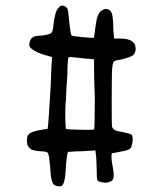

<svg xmlns="http://www.w3.org/2000/svg" viewBox="-20 -657 585 689"><path d="M190.4 -628.9Q200.2 -643.6 216.8 -631.8Q222.7 -627.9 224.1 -618.7Q225.6 -609.4 230.5 -561.5Q233.4 -534.2 237.3 -529.3Q241.2 -527.3 279.3 -523.4Q317.4 -519.5 317.4 -522.5Q317.4 -526.4 321.8 -555.2Q326.2 -584 327.1 -588.9Q333 -613.3 348.6 -621.6Q364.3 -629.9 377 -617.2Q386.7 -607.4 386.7 -548.8L389.6 -518.6H412.1Q466.8 -518.6 466.8 -482.4Q466.8 -465.8 456.1 -458Q445.3 -450.2 410.2 -442.4Q391.6 -440.4 387.7 -435.1Q383.8 -429.7 381.8 -402.3Q380.9 -362.3 380.9 -286.6Q380.9 -210.9 381.8 -202.1Q385.7 -193.4 394 -189.5Q402.3 -185.5 426.8 -181.6Q450.2 -176.8 452.1 -173.8Q456.1 -169.9 456.1 -156.7Q456.1 -143.6 452.1 -133.8Q451.2 -125 441.9 -120.6Q432.6 -116.2 410.2 -112.3Q387.7 -107.4 381.8 -107.4Q377 -95.7 384.8 -57.1Q392.6 -18.6 381.8 -8.8Q364.3 2.9 341.8 -3.9Q331.1 -5.9 329.1 -11.7Q327.1 -17.6 327.1 -46.9Q327.1 -54.7 326.2 -72.3Q325.2 -89.8 325.2 -93.8L322.3 -117.2L275.4 -114.3Q263.7 -114.3 251.5 -113.8Q239.3 -113.3 232.4 -112.3H224.6Q218.8 -106.4 214.8 -32.2Q210.9 5.9 200.2 10.7Q187.5 13.7 176.8 7.8Q162.1 2 160.2 -56.6Q156.2 -100.6 152.3 -107.4Q148.4 -114.3 122.1 -114.3Q102.5 -116.2 94.7 -119.6Q86.9 -123 80.1 -133.8Q76.2 -140.6 76.7 -154.8Q77.1 -168.9 82 -173.8Q89.8 -185.5 134.8 -192.4L150.4 -194.3L152.3 -204.1Q153.3 -207 162.1 -351.6Q162.1 -366.2 163.6 -393.6Q165 -420.9 165 -426.8L167 -452.1L150.4 -457Q122.1 -463.9 103.5 -475.1Q85 -486.3 85 -494.1Q85 -515.6 99.6 -524.4Q107.4 -529.3 129.9 -529.3Q158.2 -533.2 164.1 -538.6Q169.9 -543.9 171.9 -567.4Q177.7 -620.1 190.4 -628.9ZM282.2 -447.3Q240.2 -452.1 237.3 -452.1Q229.5 -454.1 224.6 -449.2L223.6 -440.4Q222.7 -431.6 222.2 -417Q221.7 -402.3 221.7 -388.7Q216.8 -321.3 216.8 -301.8Q214.8 -286.1 214.4 -260.3Q213.9 -234.4 214.8 -215.3Q215.8 -196.3 216.8 -194.3Q218.8 -192.4 267.1 -191.4Q315.4 -190.4 317.4 -192.4Q320.3 -194.3 320.3 -308.6Q317.4 -372.1 317.4 -433.6V-444.3Z"/></svg>

Font: JasonHandwriting1
Style: Regular
Weight: 400
Version: Version 1.48.20